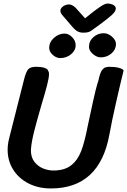

<svg xmlns="http://www.w3.org/2000/svg" viewBox="-20 -1040 716 1081"><path d="M378 -900 329 -957Q320 -969 320 -979Q320 -993 335 -1004Q350 -1015 369 -1015Q378 -1015 388 -1009.5Q398 -1004 406 -996L459 -937Q514 -982 542.5 -1001Q571 -1020 584 -1020Q603 -1020 617.5 -1012.5Q632 -1005 632 -992Q632 -976 609.5 -955.5Q587 -935 534 -896Q525 -890 492 -866Q479 -856 449 -856Q430 -856 415.5 -864Q401 -872 378 -900ZM481 -776Q481 -809 506 -831Q531 -853 564 -853Q588 -853 610.5 -833.5Q633 -814 633 -792Q633 -761 607.5 -739Q582 -717 547 -717Q525 -717 503 -736Q481 -755 481 -776ZM257 -770Q257 -803 284 -827Q311 -851 343 -851Q367 -851 386.5 -830.5Q406 -810 406 -786Q406 -756 380 -734.5Q354 -713 319 -713Q297 -713 277 -731Q257 -749 257 -770ZM184 -664Q211 -664 230.5 -658Q250 -652 251 -640Q256 -637 256 -624Q256 -603 245 -560Q234 -517 213 -448Q189 -365 174 -307Q159 -249 155 -208L154 -194Q154 -154 174 -128.5Q194 -103 223 -91.5Q252 -80 280 -80Q344 -80 381 -109.5Q418 -139 437.5 -190.5Q457 -242 474 -331Q483 -376 502 -461Q521 -546 527 -564Q536 -590 538 -604Q544 -627 550.5 -639Q557 -651 571 -660Q575 -661 582 -662.5Q589 -664 593 -664Q627 -664 649.5 -658Q672 -652 676 -643Q661 -584 634.5 -467.5Q608 -351 596 -283Q541 21 266 21Q196 21 141 -7Q86 -35 54.5 -84.5Q23 -134 23 -197Q23 -229 32 -263L115 -591Q126 -635 138.5 -649.5Q151 -664 184 -664Z"/></svg>

Font: Sriracha
Style: Regular
Weight: 400
Designer: Suppakit Chalermlarp
Version: Version 1.002g